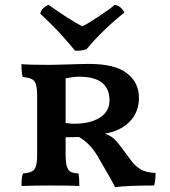

<svg xmlns="http://www.w3.org/2000/svg" viewBox="-20 -769 706 796"><path d="M625 -52Q625 -19 619 0Q510 0 457 7Q444 -20 415 -69L393 -107Q374 -142 354 -163.5Q334 -185 308 -201Q288 -200 252 -200V-131Q252 -96 257 -79.5Q262 -63 272.5 -57Q283 -51 305 -50Q309 -34 309 2Q274 0 186 0Q133 0 69 2Q69 -34 75 -50Q100 -52 112 -58Q124 -64 129 -80.5Q134 -97 134 -130V-371Q134 -403 129 -419Q124 -435 112 -441Q100 -447 74 -450Q69 -468 69 -503Q105 -500 187 -500Q211 -500 267 -502Q323 -504 350 -504Q456 -504 506 -465.5Q556 -427 556 -364Q556 -304 518 -265Q480 -226 415 -215Q443 -205 460 -186.5Q477 -168 518 -111Q540 -80 564 -66.5Q588 -53 625 -52ZM434 -353Q434 -451 308 -451Q285 -451 252 -444V-259Q275 -256 288 -256Q353 -256 393.5 -281Q434 -306 434 -353ZM147 -712Q153 -737 181 -749Q215 -725 254 -699.5Q293 -674 322 -660Q346 -672 392.5 -703Q439 -734 456 -749Q469 -747 479.5 -738Q490 -729 496 -717Q455 -685 412.5 -644Q370 -603 339 -565Q316 -557 291 -559Q220 -646 147 -712Z"/></svg>

Font: Vollkorn SC SemiBold
Style: Regular
Weight: 600
Designer: Friedrich Althausen
Foundry: Friedrich Althausen
Version: Version 4.015